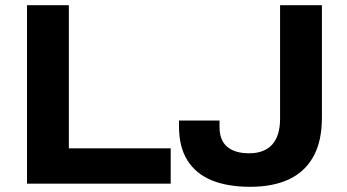

<svg xmlns="http://www.w3.org/2000/svg" viewBox="-20 -707 1334 739"><path d="M84 0V-687H245V-136H637V0ZM943 12Q856 12 795 -13Q734 -38 701.5 -89.5Q669 -141 669 -220V-243H825V-218Q825 -167 854.5 -142Q884 -117 939 -117Q997 -117 1027.5 -150.5Q1058 -184 1058 -250V-687H1219V-254Q1219 -163 1186 -104Q1153 -45 1091.5 -16.5Q1030 12 943 12Z"/></svg>

Font: Archivo SemiExpanded
Style: Bold
Weight: 700
Width: 6
Designer: Hector Gatti
Foundry: Omnibus-Type
Version: Version 2.001